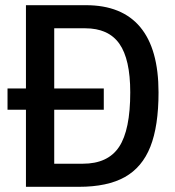

<svg xmlns="http://www.w3.org/2000/svg" viewBox="-20 -720 673 740"><path d="M591 -364Q591 -234 559.5 -154.5Q528 -75 461 -37.5Q394 0 284 0H80V-297H9V-379H80V-700H311Q450 -700 520.5 -615.5Q591 -531 591 -364ZM482 -364Q482 -492 440 -551.5Q398 -611 308 -611H189V-379H380V-297H189V-89H299Q396 -89 439 -154Q482 -219 482 -364Z"/></svg>

Font: Sarabun Medium
Style: Regular
Weight: 500
Designer: Suppakit Chalermlarp | Katatrad Co.,Ltd.
Foundry: Cadson Demak Co.,Ltd.
Version: Version 1.000; ttfautohint (v1.6)